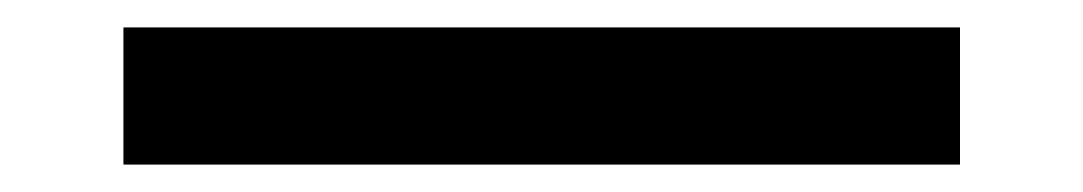

<svg xmlns="http://www.w3.org/2000/svg" viewBox="-20 -420 790 140"><path d="M70 -300V-400H680V-300Z"/></svg>

Font: Martian Mono SemiExpanded
Style: Regular
Weight: 400
Width: 6
Monospace: yes
Designer: Roman Shamin
Foundry: Evil Martians
Version: Version 1.000